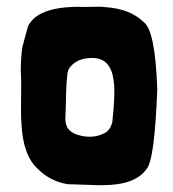

<svg xmlns="http://www.w3.org/2000/svg" viewBox="-20 -534 508 564"><path d="M62 -456Q89 -514 212 -514Q225 -513 251 -514Q276 -515 290 -513Q362 -508 401 -470Q436 -447 442 -272Q434 -61 410 -37Q381 4 306 9Q281 11 240 9L178 7Q127 -2 92 -37Q47 -77 43 -172Q41 -197 42 -252Q43 -302 41 -325Q41 -366 46 -397ZM178 -318Q175 -294 174 -255Q173 -205 172 -188Q170 -146 215 -136Q255 -126 287 -143Q304 -151 310 -176Q320 -266 313 -302Q302 -379 221 -360Q200 -354 187 -338Q181 -333 178 -318Z"/></svg>

Font: Londrina Solid
Style: Regular
Weight: 400
Designer: Marcelo Magalhaes
Foundry: Marcelo Magalh„es
Version: Version 1.001 2011